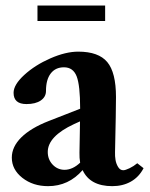

<svg xmlns="http://www.w3.org/2000/svg" viewBox="-20 -651 535 683"><path d="M113.3 -576.2V-631.3H354V-576.2ZM150.9 11.2Q97.2 11.2 59.6 -18.3Q22 -47.9 22 -90.3Q22 -128.9 55.9 -162.4Q89.8 -195.8 153.8 -220.7L265.1 -264.2V-265.1Q265.1 -347.2 252.7 -379.4Q240.2 -411.6 207.5 -411.6Q177.2 -411.6 160.4 -389.6Q143.6 -367.7 143.6 -327.6Q143.6 -306.2 125 -293.5Q106.4 -280.8 74.2 -280.8Q28.3 -280.8 28.3 -320.8Q28.3 -349.6 66.4 -384.5Q104.5 -419.4 159.2 -443.4Q213.9 -467.3 258.3 -467.3Q330.6 -467.3 361.6 -430.2Q392.6 -393.1 392.6 -305.7Q392.6 -260.7 389.2 -109.4Q388.7 -95.7 390.9 -82.3Q393.1 -68.8 400.1 -57.1Q407.2 -45.4 418.5 -45.4Q425.8 -45.4 440.7 -52.5Q455.6 -59.6 468.3 -70.3L490.7 -52.7Q474.6 -21.5 445.8 -5.1Q417 11.2 379.4 11.2Q300.3 11.2 273.9 -45.9Q224.1 11.2 150.9 11.2ZM149.9 -110.4Q149.9 -84 167 -65.7Q184.1 -47.4 209 -46.9Q238.3 -46.9 265.1 -72.3Q262.2 -89.4 262.7 -107.9Q262.7 -126.5 263.7 -163.6Q264.6 -200.7 264.6 -219.2L243.2 -209.5Q149.9 -166 149.9 -110.4Z"/></svg>

Font: Elstob 6pt
Style: Bold
Weight: 700
Designer: Peter S. Baker
Version: Version 1.015